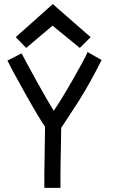

<svg xmlns="http://www.w3.org/2000/svg" viewBox="-20 -907 558 930"><path d="M235.8 -887.2 418.9 -727.1 366.7 -674.8 234.4 -782.7 106.9 -674.8 56.2 -727.1ZM194.8 2.9V-65.9Q194.8 -85.9 196.5 -174.3Q198.2 -262.7 198.2 -293.5Q171.4 -331.1 104.5 -450Q37.6 -568.8 16.1 -613.8L84.5 -648.4Q107.4 -604.5 159.9 -509.5Q212.4 -414.6 240.2 -370.6Q273.9 -418.5 331.5 -519Q389.2 -619.6 404.3 -654.8L472.2 -616.2Q418.5 -508.8 362.3 -418.9Q344.7 -392.6 324.5 -361.1Q304.2 -329.6 292.2 -311.5Q280.3 -293.5 276.4 -288.1Q276.4 -276.9 275.9 -252.9Q275.4 -229 275.4 -215.3Q272.9 -107.9 272.9 -61V2.9Z"/></svg>

Font: FantasqueSansM Nerd Font
Style: Regular
Weight: 400
Monospace: yes
Designer: Jany Belluz
Version: Version 1.8.0 ; ttfautohint (v1.8.2);Nerd Fonts 3.4.0